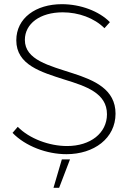

<svg xmlns="http://www.w3.org/2000/svg" viewBox="-20 -729 613 919"><path d="M298 9C430 9 533 -67 533 -185C533 -302 431 -345 329 -378C216 -415 99 -442 99 -538C99 -616 172 -670 280 -670C356 -670 431 -643 480 -594L506 -623C454 -676 365 -709 276 -709C152 -709 58 -643 58 -536C58 -418 177 -384 289 -348C393 -316 492 -283 492 -182C492 -92 413 -30 301 -30C216 -30 121 -65 65 -122L40 -93C102 -29 204 9 298 9ZM236 170H263L315 34H276Z"/></svg>

Font: Fixel Display ExtraLight
Style: Regular
Weight: 200
Designer: AlfaBravo + MacPaw
Foundry: Kyrylo Tkachov, Marchela Mozhyna, Serhii Makarenko, Maria Weinstein, Zakhar Kryvoshyya
Version: Version 1.211